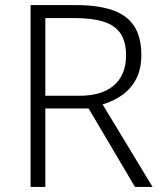

<svg xmlns="http://www.w3.org/2000/svg" viewBox="-20 -734 640 754"><path d="M278 -714Q364 -714 421 -694.5Q478 -675 506.5 -632Q535 -589 535 -518Q535 -463 515 -424.5Q495 -386 461 -361.5Q427 -337 383 -324L579 0H510L328 -308H158V0H100V-714ZM273 -663H158V-358H293Q380 -358 427.5 -399Q475 -440 475 -516Q475 -571 453 -603Q431 -635 386.5 -649Q342 -663 273 -663Z"/></svg>

Font: Noto Sans Georgian Light
Style: Regular
Weight: 300
Version: Version 2.002